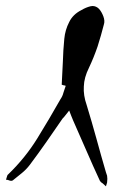

<svg xmlns="http://www.w3.org/2000/svg" viewBox="-38 -663 420 653"><path d="M180.7 -531.2Q183.6 -561.5 197.3 -587.9Q210 -614.3 239.3 -628.9Q253.9 -637.7 269.5 -641.6Q273.4 -642.6 276.4 -642.6Q289.1 -642.6 298.8 -632.8Q307.6 -623 313.5 -607.4Q319.3 -591.8 315.4 -580.1Q305.7 -542 293.9 -504.9Q281.2 -467.8 264.6 -432.6Q248 -399.4 247.1 -369.1Q245.1 -338.9 256.8 -305.7Q274.4 -248 290 -191.4Q305.7 -133.8 322.3 -77.1Q324.2 -71.3 326.2 -65.4Q327.1 -59.6 327.1 -54.7Q327.1 -48.8 326.2 -42Q324.2 -36.1 322.3 -29.3Q317.4 -34.2 311.5 -39.1Q304.7 -43 301.8 -47.9Q278.3 -98.6 255.9 -150.4Q233.4 -202.1 210.9 -252.9Q207 -261.7 204.1 -269.5Q201.2 -278.3 197.3 -287.1Q192.4 -280.3 186.5 -273.4Q180.7 -265.6 174.8 -259.8Q147.5 -220.7 120.1 -180.7Q92.8 -141.6 63.5 -102.5Q51.8 -86.9 36.1 -74.2Q21.5 -62.5 5.9 -49.8Q2 -46.9 -4.9 -48.8Q-11.7 -51.8 -17.6 -51.8Q-15.6 -56.6 -14.6 -61.5Q-13.7 -67.4 -9.8 -70.3Q47.9 -126 88.9 -192.4Q129.9 -258.8 168 -326.2Q174.8 -335.9 177.7 -347.7Q181.6 -360.4 185.5 -371.1Q180.7 -373 177.7 -373Q173.8 -374 171.9 -375Q173.8 -414.1 175.8 -453.1Q176.8 -491.2 180.7 -531.2Z"/></svg>

Font: Yuremane_body
Style: Regular
Weight: 400
Version: Version 1.0